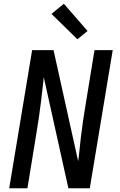

<svg xmlns="http://www.w3.org/2000/svg" viewBox="-20 -1002 640 1022"><path d="M29 0 151 -735H265L396 -144Q397 -150 397.5 -155Q398 -160 399 -165L411 -276Q416 -317 422 -358.5Q428 -400 435 -441L483 -735H580L458 0H344L213 -591Q212 -585 211.5 -580Q211 -575 211 -570L198 -459Q193 -418 187 -376.5Q181 -335 174 -294L126 0ZM392 -793 254 -928 320 -982 446 -837Z"/></svg>

Font: Iosevka SS04 Medium Extended
Style: Italic
Weight: 500
Width: 7
Italic angle: -9°
Monospace: yes
Designer: Belleve Invis
Foundry: Belleve Invis
Version: Version 19.0.0; ttfautohint (v1.8.4)